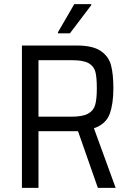

<svg xmlns="http://www.w3.org/2000/svg" viewBox="-20 -908 631 928"><path d="M86 0ZM453 0 357 -274H340H166V0H86V-688H351Q428 -688 466.5 -662Q505 -636 516.5 -593Q528 -550 528 -481Q528 -406 510 -357Q492 -308 434 -288L539 0ZM448 -481Q448 -534 441 -561Q434 -588 408.5 -602.5Q383 -617 330 -617H166V-344H324Q379 -344 405.5 -358.5Q432 -373 440 -401Q448 -429 448 -481ZM260 -747V-752L339 -888H421V-883L318 -747Z"/></svg>

Font: Assailand
Style: Regular
Weight: 400
Designer: Hector Gatti with collaboration of the Omnibus-Type team
Foundry: Omnibus-Type
Version: Version 0.072;October 19, 2019;FontCreator 12.0.0.2547 64-bi